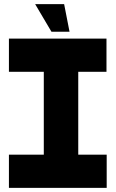

<svg xmlns="http://www.w3.org/2000/svg" viewBox="-20 -905 557 925"><path d="M191 0V-559L324 -719H357V-160L223 0ZM23 0V-160H191V0ZM223 0 357 -160H494V0ZM23 -559V-719H324L191 -559ZM357 -559V-719H493V-559ZM228 -752 150 -884V-885H289L315 -752Z"/></svg>

Font: Foldit
Style: Bold
Weight: 700
Version: Version 1.003